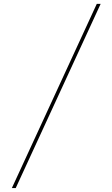

<svg xmlns="http://www.w3.org/2000/svg" viewBox="-20 -800 568 970"><path d="M469 -780.5H488.5L59.5 150H40Z"/></svg>

Font: Bodoni* 11pt Medium
Style: Regular
Weight: 500
Version: Version 2.3